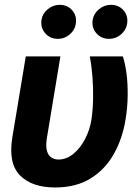

<svg xmlns="http://www.w3.org/2000/svg" viewBox="-20 -785 595 814"><path d="M89.3 -545.9H236.1L179.1 -201.8Q173.2 -166.4 178.9 -146Q184.5 -125.6 197.7 -117.2Q210.8 -108.8 227.5 -108.6Q262.5 -108.8 291.7 -133.2Q321 -157.6 341 -196.3Q360.9 -235 367.6 -277.3Q373.9 -320.8 374.7 -367.1Q375.5 -413.5 371.9 -459.4Q368.4 -505.4 360.7 -545.9H500.6Q510.8 -516.1 516.4 -472.9Q521.9 -429.8 521.3 -379.4Q520.8 -329.1 512.1 -277.3Q499 -196.8 462.3 -131.6Q425.6 -66.5 364 -28.4Q302.3 9.8 213.3 9.8Q115.5 9.8 64.8 -41.4Q14.2 -92.6 32.4 -203.1ZM225.6 -620.3Q191.9 -620.1 171.4 -644.3Q150.9 -668.5 156.1 -701.6Q160.4 -728.2 182.8 -746.3Q205.1 -764.4 232.6 -764.6Q266.6 -764.4 286.7 -740.7Q306.8 -717 301.2 -683.4Q297.5 -657.5 275.4 -638.8Q253.4 -620.1 225.6 -620.3ZM442.6 -620.3Q409.4 -620.1 388.5 -644.1Q367.7 -668.1 373 -701.6Q377.8 -728.2 400.2 -746.3Q422.6 -764.4 449.6 -764.6Q484.1 -764.4 504.2 -740.7Q524.3 -717 518.8 -683.4Q514.5 -657.5 492.7 -638.8Q470.9 -620.1 442.6 -620.3Z"/></svg>

Font: Inter Tight
Style: Italic
Weight: 400
Italic angle: -9.39999°
Designer: Rasmus Andersson
Foundry: rsms
Version: Version 3.002